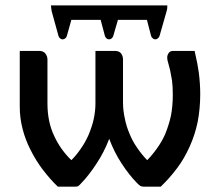

<svg xmlns="http://www.w3.org/2000/svg" viewBox="-20 -701 820 721"><path d="M630.4 -509.8H710.9Q723.1 -456.1 726.6 -428.2Q731.9 -386.7 731.9 -347.7Q731.9 -293 722.2 -242.7Q712.4 -195.3 692.4 -150.9Q671.4 -104.5 646 -70.8Q617.7 -32.7 583.5 0H520.5Q511.2 0 506.3 -3.4Q501 -6.8 494.1 -14.2Q464.8 -43.9 436.5 -87.4Q409.7 -127.9 390.1 -179.7Q371.1 -129.9 343.3 -87.9Q313 -41.5 286.1 -14.2Q279.3 -6.3 275.4 -3.4Q272 0 262.7 0H197.3Q168.9 -26.9 140.6 -64Q115.2 -97.2 95.2 -137.2Q75.2 -175.8 64.9 -216.8Q54.2 -256.8 54.2 -300.8V-509.8H126.5Q143.1 -509.8 150.4 -500Q158.2 -489.7 158.2 -478V-312.5Q158.2 -244.6 182.6 -192.4Q206.5 -139.6 248 -99.6Q267.6 -119.1 283.7 -143.1Q300.3 -166.5 312.5 -194.3Q325.7 -226.1 331.5 -252Q338.4 -283.2 338.4 -312.5V-509.8H411.1Q427.7 -509.8 435.1 -500Q441.9 -490.2 441.9 -478V-316.4Q441.9 -286.6 448.7 -256.3Q454.1 -227.5 466.3 -199.2Q477.5 -170.9 495.1 -146Q512.2 -120.6 532.7 -99.6Q551.8 -118.7 569.3 -143.6Q588.4 -169.9 600.6 -198.2Q613.8 -230.5 621.6 -265.1Q628.9 -301.8 628.9 -345.7Q628.9 -376 626 -398.9Q622.6 -419.9 618.7 -438Q618.2 -439.9 611.3 -465.8Q607.9 -476.1 607.9 -484.9Q607.9 -494.1 613.8 -502.4Q619.1 -509.8 630.4 -509.8ZM171.4 -680.7H608.4Q608.4 -672.4 607.9 -669.9Q607.9 -668.9 607.2 -665.5Q606.4 -662.1 606 -660.2L579.1 -565.9Q577.1 -560.1 572.3 -556.6Q568.4 -553.2 563 -553.2Q557.6 -553.2 554.2 -556.6Q549.3 -560.1 547.4 -565.9L531.7 -626.5H422.9L405.3 -565.9Q403.3 -559.6 398.9 -556.6Q395 -553.2 389.6 -553.2Q383.8 -553.2 380.4 -556.6Q376 -559.6 374 -565.9L357.9 -626.5H248L231 -565.9Q229 -559.6 224.6 -556.6Q220.7 -553.2 214.8 -553.2Q209.5 -553.2 206.1 -556.6Q201.7 -559.6 199.7 -565.9L173.8 -659.7Q173.8 -661.1 173.3 -664.3Q172.9 -667.5 172.4 -669.4Q171.4 -675.3 171.4 -680.7Z"/></svg>

Font: Lato-SemiBold
Style: Regular
Weight: 500
Designer: Lukasz Dziedzic with Adam Twardoch and Botio Nikoltchev
Foundry: tyPoland Lukasz Dziedzic
Version: ""